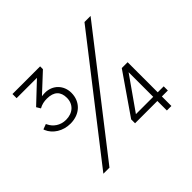

<svg xmlns="http://www.w3.org/2000/svg" viewBox="-160 -906 1114 1114"><g transform="rotate(-45 397.0 -349.5)"><path d="M179 -340C257 -340 309 -391 309 -463C309 -525 264 -572 201 -572C192 -572 183 -571 174 -570L289 -677V-700H62V-666H229L105 -549L120 -524C141 -536 162 -540 184 -540C243 -540 270 -511 270 -461C270 -409 233 -374 176 -374C130 -374 95 -400 79 -434L76 -440L44 -428L46 -421C66 -373 118 -340 179 -340ZM108 0H158L703 -700H653ZM445 -77H628V1H665V-77H714V-111H665V-358H617L445 -109ZM486 -111 628 -313V-111Z"/></g></svg>

Font: Fixel Text ExtraLight
Style: Regular
Weight: 200
Width: 4
Designer: AlfaBravo + MacPaw
Foundry: Kyrylo Tkachov, Marchela Mozhyna, Serhii Makarenko, Maria Weinstein, Zakhar Kryvoshyya
Version: Version 1.211